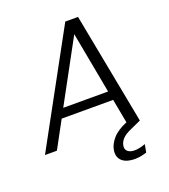

<svg xmlns="http://www.w3.org/2000/svg" viewBox="-176 -803 986 1118"><g transform="rotate(-20 317.0 -244.5)"><path d="M438 -690 570 0 506 29Q467 46 450.5 64Q434 82 430 102Q425 127 440 140Q455 153 482 153Q513 153 550 139L541 188Q523 194 504 197.5Q485 201 466 201Q445 201 425.5 196Q406 191 392 180Q378 169 371.5 151.5Q365 134 369 109Q375 75 404 41.5Q433 8 493 -17L465 -166H146L56 0H-18L359 -690ZM383 -603 176 -222H454Z"/></g></svg>

Font: SVN-Poppins Light
Style: Italic
Weight: 300
Italic angle: -10°
Designer: Ninad Kale (Devanagari), Jonny Pinhorn (Latin)
Foundry: Indian Type Foundry
Version: Version 3.002 2017; ttfautohint (v1.8.3)